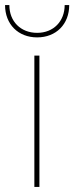

<svg xmlns="http://www.w3.org/2000/svg" viewBox="-41 -740 294 760"><path d="M106 -610C41 -610 -4 -655 -4 -720H-21C-21 -644 31 -592 106 -592C181 -592 233 -644 233 -720H215C215 -656 171 -610 106 -610ZM95 0H115V-520H95Z"/></svg>

Font: Fixel Display Thin
Style: Regular
Weight: 100
Designer: AlfaBravo + MacPaw
Foundry: Kyrylo Tkachov, Marchela Mozhyna, Serhii Makarenko, Maria Weinstein, Zakhar Kryvoshyya
Version: Version 1.211